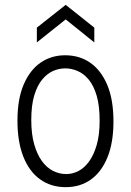

<svg xmlns="http://www.w3.org/2000/svg" viewBox="-20 -760 540 792"><path d="M251 12Q190 12 145 -20.5Q100 -53 76 -114.5Q52 -176 52 -262Q52 -352 78 -412Q104 -472 148 -502Q192 -532 249 -532Q308 -532 352.5 -501Q397 -470 422.5 -409.5Q448 -349 448 -259Q448 -172 423.5 -111.5Q399 -51 355 -19.5Q311 12 251 12ZM253 -42Q279 -42 303.5 -54.5Q328 -67 347.5 -94Q367 -121 379 -162.5Q391 -204 391 -262Q391 -323 379 -364.5Q367 -406 346.5 -431Q326 -456 300.5 -467Q275 -478 249 -478Q224 -478 199.5 -467.5Q175 -457 154.5 -432.5Q134 -408 121.5 -367Q109 -326 109 -265Q109 -207 121 -165Q133 -123 153 -95.5Q173 -68 199 -55Q225 -42 253 -42ZM132 -585V-646L251 -740L369 -646V-585L251 -680Z"/></svg>

Font: Bricolage Grotesque SemiCondensed ExtraLight
Style: Regular
Weight: 250
Width: 4
Designer: Mathieu Triay
Foundry: Atelier Triay
Version: Version 1.000;gftools[0.9.30]